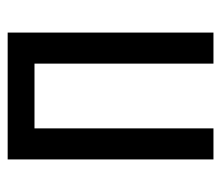

<svg xmlns="http://www.w3.org/2000/svg" viewBox="-58 -519 577 501"><g transform="rotate(-90 230.5 -268.5)"><path d="M396 0H315V-467H146V0H65V-537H396Z"/></g></svg>

Font: Noto Sans UI Cond
Style: Regular
Weight: 400
Width: 3
Designer: Monotype Design Team
Foundry: Monotype Imaging Inc.
Version: Version 1.001